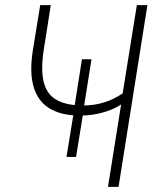

<svg xmlns="http://www.w3.org/2000/svg" viewBox="-20 -725 610 745"><path d="M399 0 450 -320Q430 -306 402.5 -296Q375 -286 345 -281Q315 -276 284 -277L303 -287L275 -116H238L266 -288L280 -277Q216 -278 172 -304.5Q128 -331 111 -386Q94 -441 107 -527L136 -705H177L150 -533Q138 -457 149 -409.5Q160 -362 195 -340Q230 -318 290 -316L268 -305L298 -495H335L305 -306L299 -316Q342 -315 382 -327Q422 -339 456 -363L511 -705H552L440 0Z"/></svg>

Font: Nunito Sans 10pt Condensed ExtraLight
Style: Italic
Weight: 250
Width: 3
Italic angle: -9°
Designer: Vernon Adams
Foundry: Vernon Adams
Version: Version 3.101;gftools[0.9.27]